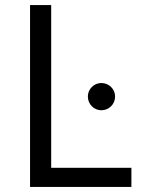

<svg xmlns="http://www.w3.org/2000/svg" viewBox="-20 -734 559 754"><path d="M98 -714V0H496V-75H181V-714ZM378 -301C408 -301 432 -325 432 -355C432 -384 408 -408 378 -408C349 -408 325 -384 325 -355C325 -325 349 -301 378 -301Z"/></svg>

Font: Frost Regular
Style: Regular
Weight: 400
Designer: Lee Frost
Foundry: Lee Frost for Ice Communication Norge AS
Version: Version 2.011;hotconv 1.0.107;makeotfexe 2.5.65593